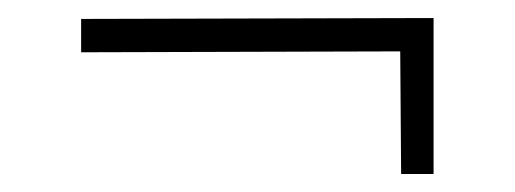

<svg xmlns="http://www.w3.org/2000/svg" viewBox="-20 -402 571 213"><path d="M70 -381V-344L424 -345L425 -209H461V-382Z"/></svg>

Font: United Sans Thin
Style: Regular
Weight: 100
Designer: Pablo Impallari, Rodrigo Fuenzalida (Modified by Dan O. Williams)
Version: Version 1.000;PS 001.000;hotconv 1.0.88;makeotf.lib2.5.64775